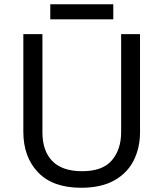

<svg xmlns="http://www.w3.org/2000/svg" viewBox="-20 -875 771 905"><path d="M640 -252Q640 -178 610 -118.5Q580 -59 518.5 -24.5Q457 10 362 10Q229 10 159.5 -62.5Q90 -135 90 -254V-714H180V-251Q180 -164 226.5 -116Q273 -68 367 -68Q464 -68 507.5 -119.5Q551 -171 551 -252V-714H640ZM514 -855V-784H217V-855Z"/></svg>

Font: Noto Sans Kaithi
Style: Regular
Weight: 400
Designer: Monotype Design Team
Foundry: Monotype Imaging Inc.
Version: Version 2.005; ttfautohint (v1.8.4.7-5d5b)